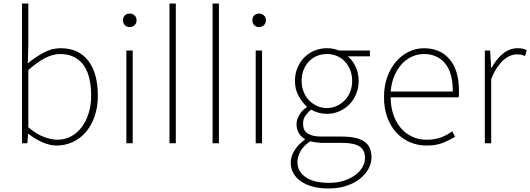

<svg xmlns="http://www.w3.org/2000/svg" viewBox="-20 -814 3013 1091"><path d="M302 13Q264 13 222 -5Q180 -23 143 -53H140L135 0H105V-794H141V-560L138 -454Q180 -489 227 -514.5Q274 -540 324 -540Q378 -540 417.5 -521Q457 -502 483.5 -466.5Q510 -431 523 -381.5Q536 -332 536 -271Q536 -204 517 -151Q498 -98 466 -61.5Q434 -25 391.5 -6Q349 13 302 13ZM305 -20Q347 -20 382.5 -38.5Q418 -57 443.5 -90.5Q469 -124 483.5 -170Q498 -216 498 -271Q498 -321 488.5 -364.5Q479 -408 458 -439.5Q437 -471 403 -489Q369 -507 321 -507Q280 -507 235 -483.5Q190 -460 141 -416V-91Q186 -52 229.5 -36Q273 -20 305 -20Z M698 -527H734V0H698ZM717 -660Q701 -660 690 -670.5Q679 -681 679 -698Q679 -717 690 -727Q701 -737 717 -737Q732 -737 744 -727Q756 -717 756 -698Q756 -681 744 -670.5Q732 -660 717 -660Z M943 0V-794H979V0Z M1188 0V-794H1224V0Z M1433 -527H1469V0H1433ZM1452 -660Q1436 -660 1425 -670.5Q1414 -681 1414 -698Q1414 -717 1425 -727Q1436 -737 1452 -737Q1467 -737 1479 -727Q1491 -717 1491 -698Q1491 -681 1479 -670.5Q1467 -660 1452 -660Z M1848 257Q1798 257 1758 246.5Q1718 236 1690 216.5Q1662 197 1647 170Q1632 143 1632 110Q1632 75 1653.5 40.5Q1675 6 1712 -20V-24Q1692 -36 1678.5 -57Q1665 -78 1665 -108Q1665 -126 1671 -141Q1677 -156 1685.5 -168.5Q1694 -181 1704 -190Q1714 -199 1723 -205V-209Q1698 -231 1677 -268.5Q1656 -306 1656 -354Q1656 -394 1670 -428Q1684 -462 1708.5 -487Q1733 -512 1766 -526Q1799 -540 1837 -540Q1860 -540 1877.5 -536Q1895 -532 1906 -527H2082V-494H1956Q1984 -471 2001 -435Q2018 -399 2018 -354Q2018 -315 2004 -280.5Q1990 -246 1965.5 -221Q1941 -196 1908 -181.5Q1875 -167 1837 -167Q1814 -167 1790 -173.5Q1766 -180 1748 -191Q1730 -177 1716 -157.5Q1702 -138 1702 -111Q1702 -96 1706.5 -82.5Q1711 -69 1723 -59.5Q1735 -50 1755 -44Q1775 -38 1805 -38H1922Q2010 -38 2050.5 -9.5Q2091 19 2091 80Q2091 113 2074 145Q2057 177 2025 202Q1993 227 1948 242Q1903 257 1848 257ZM1837 -200Q1866 -200 1892 -211.5Q1918 -223 1938 -243Q1958 -263 1969.5 -291.5Q1981 -320 1981 -354Q1981 -389 1969.5 -417.5Q1958 -446 1938.5 -466Q1919 -486 1893 -496.5Q1867 -507 1837 -507Q1808 -507 1782 -496.5Q1756 -486 1736.5 -466Q1717 -446 1705.5 -418Q1694 -390 1694 -354Q1694 -320 1705.5 -291.5Q1717 -263 1737 -243Q1757 -223 1782.5 -211.5Q1808 -200 1837 -200ZM1850 225Q1897 225 1935 212.5Q1973 200 1999.5 180Q2026 160 2040 135Q2054 110 2054 84Q2054 37 2022 17.5Q1990 -2 1927 -2H1807Q1802 -2 1783.5 -4Q1765 -6 1743 -11Q1704 15 1687 46.5Q1670 78 1670 107Q1670 160 1716.5 192.5Q1763 225 1850 225Z M2403 13Q2353 13 2309 -6Q2265 -25 2232.5 -60Q2200 -95 2181 -146Q2162 -197 2162 -262Q2162 -326 2181 -377.5Q2200 -429 2231.5 -465Q2263 -501 2304 -520.5Q2345 -540 2389 -540Q2481 -540 2534.5 -477.5Q2588 -415 2588 -297Q2588 -289 2588 -280Q2588 -271 2586 -261H2200Q2200 -209 2214.5 -165Q2229 -121 2256 -88.5Q2283 -56 2320.5 -38Q2358 -20 2405 -20Q2450 -20 2485 -33Q2520 -46 2550 -68L2566 -37Q2536 -19 2498.5 -3Q2461 13 2403 13ZM2553 -294Q2553 -402 2508.5 -454.5Q2464 -507 2389 -507Q2354 -507 2321.5 -492.5Q2289 -478 2263.5 -450.5Q2238 -423 2221 -383.5Q2204 -344 2200 -294Z M2735 -527H2765L2771 -428H2773Q2799 -476 2836.5 -508Q2874 -540 2922 -540Q2936 -540 2947.5 -538Q2959 -536 2973 -529L2964 -496Q2951 -501 2942 -503Q2933 -505 2917 -505Q2899 -505 2880 -497.5Q2861 -490 2842 -473.5Q2823 -457 2804.5 -430Q2786 -403 2771 -364V0H2735Z"/></svg>

Font: SpoqaHanSansJP-Thin
Style: Regular
Weight: 250
Designer: [Source Han Sans]
Ryoko NISHIZUKA  (kana & ideographs); Paul D. Hunt (Latin, Greek & Cyrillic); Wenlong ZHANG  (bopomofo
Foundry: Spoqa (http://bi.spoqa.com)
Version: Version 1.002.20150607